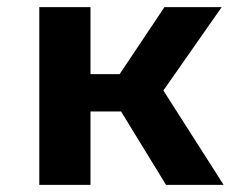

<svg xmlns="http://www.w3.org/2000/svg" viewBox="-20 -520 690 540"><path d="M90.5 0V-500H234.5V-311.5H316.5L442.5 -500H603.5L439.5 -265.5L609 0H447L320.5 -206.5H234.5V0Z"/></svg>

Font: Trispace SemiBold
Style: Regular
Weight: 600
Designer: Tyler Finck
Foundry: Etcetera Type Company
Version: Version 1.210; ttfautohint (v1.8.3)